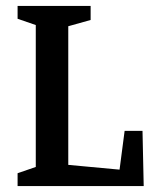

<svg xmlns="http://www.w3.org/2000/svg" viewBox="-20 -624 510 644"><path d="M39 -43 100 -64V-540L39 -561V-604H284V-557L209 -536V-71L381 -55L398 -185H458L462 0H39Z"/></svg>

Font: Grenze Medium
Style: Regular
Weight: 500
Designer: Renata Polastri
Foundry: Omnibus-Type
Version: Version 1.002; ttfautohint (v1.8)